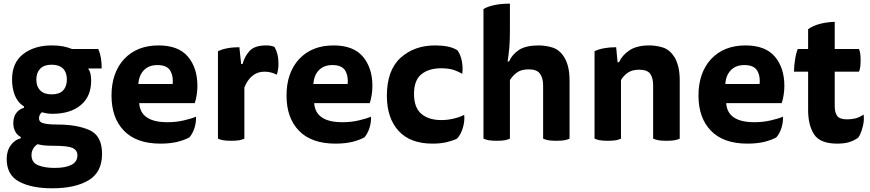

<svg xmlns="http://www.w3.org/2000/svg" viewBox="-20 -766 4759 1050"><path d="M111.3 -176.8Q85.9 -169.9 69.3 -148.4Q52.7 -126 52.7 -91.8Q52.7 -66.4 63.5 -46.9Q73.2 -27.3 93.8 -16.6Q93.8 -14.6 93.8 -9.8Q60.5 -2 39.1 28.3Q16.6 58.6 16.6 103.5Q16.6 191.4 85 227.5Q152.3 263.7 265.6 263.7Q391.6 263.7 464.8 219.7Q538.1 175.8 538.1 75.2Q538.1 -24.4 468.8 -54.7Q400.4 -85 293 -85Q243.2 -85 217.8 -91.8Q193.4 -97.7 193.4 -119.1Q193.4 -127.9 197.3 -137.7Q202.1 -146.5 210 -152.3Q217.8 -149.4 233.4 -146.5Q249 -143.6 265.6 -143.6Q365.2 -143.6 421.9 -191.4Q478.5 -238.3 478.5 -325.2Q478.5 -346.7 474.6 -363.3Q470.7 -379.9 463.9 -386.7Q463.9 -388.7 463.9 -391.6Q482.4 -391.6 536.1 -391.6Q536.1 -418.9 532.2 -447.3Q527.3 -475.6 517.6 -498Q469.7 -498 374 -498Q352.5 -506.8 324.2 -512.7Q296.9 -517.6 262.7 -517.6Q168.9 -517.6 107.4 -470.7Q45.9 -423.8 45.9 -331.1Q45.9 -285.2 60.5 -246.1Q76.2 -206.1 111.3 -183.6Q111.3 -181.6 111.3 -176.8ZM272.5 31.2Q349.6 31.2 377 43Q403.3 55.7 403.3 83Q403.3 119.1 370.1 135.7Q337.9 152.3 278.3 152.3Q224.6 152.3 188.5 137.7Q152.3 123 152.3 82Q152.3 63.5 161.1 47.9Q169.9 32.2 185.5 22.5Q203.1 27.3 223.6 29.3Q243.2 31.2 272.5 31.2ZM178.7 -331.1Q178.7 -368.2 200.2 -390.6Q220.7 -412.1 262.7 -412.1Q303.7 -412.1 325.2 -390.6Q345.7 -369.1 345.7 -331.1Q345.7 -293.9 325.2 -271.5Q304.7 -250 262.7 -250Q220.7 -250 200.2 -271.5Q178.7 -293 178.7 -331.1Z M1044.9 -202.1Q1051.8 -221.7 1055.7 -247.1Q1059.6 -272.5 1059.6 -295.9Q1059.6 -394.5 1007.8 -456.1Q956.1 -517.6 846.7 -517.6Q729.5 -517.6 659.2 -443.4Q589.8 -368.2 589.8 -243.2Q589.8 -121.1 658.2 -50.8Q726.6 19.5 857.4 19.5Q909.2 19.5 950.2 9.8Q991.2 -1 1015.6 -14.6Q1033.2 -34.2 1043.9 -67.4Q1053.7 -99.6 1051.8 -127.9Q1024.4 -116.2 984.4 -107.4Q943.4 -97.7 895.5 -97.7Q821.3 -97.7 783.2 -124Q745.1 -149.4 741.2 -202.1Q841.8 -202.1 1044.9 -202.1ZM736.3 -306.6Q740.2 -354.5 766.6 -381.8Q793.9 -410.2 840.8 -410.2Q894.5 -410.2 912.1 -377.9Q924.8 -354.5 924.8 -326.2Q925.8 -317.4 923.8 -306.6Q861.3 -306.6 736.3 -306.6Z M1306.6 -416Q1304.7 -416 1298.8 -416Q1295.9 -439.5 1289.1 -507.8Q1252.9 -507.8 1222.7 -502Q1191.4 -496.1 1171.9 -485.4Q1171.9 -468.8 1171.9 -436.5Q1171.9 -329.1 1171.9 -7.8Q1181.6 -2.9 1200.2 1Q1218.8 3.9 1244.1 3.9Q1270.5 3.9 1289.1 1Q1306.6 -2.9 1316.4 -7.8Q1316.4 -100.6 1316.4 -287.1Q1331.1 -326.2 1358.4 -349.6Q1386.7 -374 1424.8 -374Q1448.2 -374 1463.9 -369.1Q1479.5 -365.2 1493.2 -357.4Q1497.1 -367.2 1500 -381.8Q1502.9 -396.5 1502.9 -418Q1502.9 -446.3 1497.1 -468.8Q1492.2 -490.2 1481.4 -508.8Q1472.7 -513.7 1460.9 -515.6Q1449.2 -517.6 1434.6 -517.6Q1373 -517.6 1344.7 -487.3Q1317.4 -457 1306.6 -416Z M2002 -202.1Q2008.8 -221.7 2012.7 -247.1Q2016.6 -272.5 2016.6 -295.9Q2016.6 -394.5 1964.8 -456.1Q1913.1 -517.6 1803.7 -517.6Q1686.5 -517.6 1616.2 -443.4Q1546.9 -368.2 1546.9 -243.2Q1546.9 -121.1 1615.2 -50.8Q1683.6 19.5 1814.5 19.5Q1866.2 19.5 1907.2 9.8Q1948.2 -1 1972.7 -14.6Q1990.2 -34.2 2001 -67.4Q2010.7 -99.6 2008.8 -127.9Q1981.4 -116.2 1941.4 -107.4Q1900.4 -97.7 1852.5 -97.7Q1778.3 -97.7 1740.2 -124Q1702.1 -149.4 1698.2 -202.1Q1798.8 -202.1 2002 -202.1ZM1693.4 -306.6Q1697.3 -354.5 1723.6 -381.8Q1751 -410.2 1797.9 -410.2Q1851.6 -410.2 1869.1 -377.9Q1881.8 -354.5 1881.8 -326.2Q1882.8 -317.4 1880.9 -306.6Q1818.4 -306.6 1693.4 -306.6Z M2244.1 -252Q2244.1 -328.1 2285.2 -360.4Q2325.2 -392.6 2392.6 -392.6Q2426.8 -392.6 2454.1 -385.7Q2480.5 -377.9 2507.8 -362.3Q2512.7 -392.6 2505.9 -431.6Q2498 -469.7 2481.4 -491.2Q2460 -504.9 2427.7 -511.7Q2396.5 -517.6 2359.4 -517.6Q2246.1 -517.6 2170.9 -450.2Q2095.7 -381.8 2095.7 -242.2Q2095.7 -120.1 2160.2 -49.8Q2223.6 19.5 2345.7 19.5Q2388.7 19.5 2421.9 11.7Q2455.1 3.9 2479.5 -7.8Q2500 -29.3 2511.7 -68.4Q2519.5 -96.7 2519.5 -120.1Q2519.5 -129.9 2518.6 -137.7Q2491.2 -124 2460 -117.2Q2428.7 -109.4 2392.6 -109.4Q2325.2 -109.4 2285.2 -142.6Q2244.1 -176.8 2244.1 -252Z M2768.6 -328.1Q2783.2 -351.6 2806.6 -369.1Q2830.1 -386.7 2871.1 -386.7Q2916 -386.7 2932.6 -363.3Q2950.2 -339.8 2950.2 -299.8Q2950.2 -203.1 2950.2 -7.8Q2960 -2.9 2978.5 1Q2996.1 3.9 3022.5 3.9Q3048.8 3.9 3067.4 1Q3085 -2.9 3094.7 -7.8Q3094.7 -114.3 3094.7 -326.2Q3094.7 -369.1 3086.9 -400.4Q3079.1 -431.6 3065.4 -453.1Q3041 -493.2 3002 -505.9Q2963.9 -517.6 2925.8 -517.6Q2856.4 -517.6 2818.4 -493.2Q2780.3 -467.8 2763.7 -429.7Q2760.7 -429.7 2755.9 -429.7Q2761.7 -464.8 2765.6 -507.8Q2768.6 -550.8 2768.6 -593.8Q2768.6 -644.5 2768.6 -746.1Q2720.7 -746.1 2684.6 -738.3Q2649.4 -731.4 2624 -716.8Q2624 -676.8 2624 -596.7Q2624 -449.2 2624 -7.8Q2633.8 -2.9 2652.3 1Q2670.9 3.9 2696.3 3.9Q2722.7 3.9 2741.2 1Q2758.8 -2.9 2768.6 -7.8Q2768.6 -114.3 2768.6 -328.1Z M3376 -328.1Q3389.6 -351.6 3413.1 -368.2Q3436.5 -384.8 3475.6 -384.8Q3519.5 -384.8 3536.1 -362.3Q3551.8 -338.9 3551.8 -299.8Q3551.8 -203.1 3551.8 -7.8Q3562.5 -2.9 3581.1 1Q3598.6 3.9 3625 3.9Q3651.4 3.9 3668.9 1Q3687.5 -2.9 3697.3 -7.8Q3697.3 -114.3 3697.3 -326.2Q3697.3 -369.1 3689.5 -400.4Q3681.6 -431.6 3668.9 -453.1Q3643.6 -493.2 3606.4 -505.9Q3568.4 -517.6 3531.2 -517.6Q3462.9 -517.6 3422.9 -491.2Q3382.8 -464.8 3365.2 -425.8Q3362.3 -425.8 3357.4 -425.8Q3355.5 -446.3 3349.6 -507.8Q3313.5 -507.8 3282.2 -502Q3251 -496.1 3231.4 -485.4Q3231.4 -468.8 3231.4 -436.5Q3231.4 -329.1 3231.4 -7.8Q3241.2 -2.9 3259.8 1Q3278.3 3.9 3303.7 3.9Q3330.1 3.9 3348.6 1Q3366.2 -2.9 3376 -7.8Q3376 -114.3 3376 -328.1Z M4254.9 -202.1Q4261.7 -221.7 4265.6 -247.1Q4269.5 -272.5 4269.5 -295.9Q4269.5 -394.5 4217.8 -456.1Q4166 -517.6 4056.6 -517.6Q3939.5 -517.6 3869.1 -443.4Q3799.8 -368.2 3799.8 -243.2Q3799.8 -121.1 3868.2 -50.8Q3936.5 19.5 4067.4 19.5Q4119.1 19.5 4160.2 9.8Q4201.2 -1 4225.6 -14.6Q4243.2 -34.2 4253.9 -67.4Q4263.7 -99.6 4261.7 -127.9Q4234.4 -116.2 4194.3 -107.4Q4153.3 -97.7 4105.5 -97.7Q4031.2 -97.7 3993.2 -124Q3955.1 -149.4 3951.2 -202.1Q4051.8 -202.1 4254.9 -202.1ZM3946.3 -306.6Q3950.2 -354.5 3976.6 -381.8Q4003.9 -410.2 4050.8 -410.2Q4104.5 -410.2 4122.1 -377.9Q4134.8 -354.5 4134.8 -326.2Q4135.7 -317.4 4133.8 -306.6Q4071.3 -306.6 3946.3 -306.6Z M4544.9 -498Q4544.9 -535.2 4544.9 -646.5Q4502.9 -645.5 4464.8 -635.7Q4426.8 -626 4399.4 -606.4Q4399.4 -570.3 4399.4 -498Q4385.7 -498 4342.8 -498Q4333 -473.6 4328.1 -440.4Q4322.3 -406.2 4322.3 -374Q4348.6 -374 4399.4 -374Q4399.4 -321.3 4399.4 -164.1Q4399.4 -81.1 4432.6 -30.3Q4465.8 19.5 4558.6 19.5Q4595.7 19.5 4623 11.7Q4650.4 2.9 4672.9 -12.7Q4687.5 -32.2 4697.3 -70.3Q4705.1 -98.6 4704.1 -122.1Q4704.1 -131.8 4703.1 -139.6Q4680.7 -124 4657.2 -118.2Q4634.8 -113.3 4612.3 -113.3Q4572.3 -113.3 4558.6 -131.8Q4544.9 -150.4 4544.9 -185.5Q4544.9 -249 4544.9 -374Q4578.1 -374 4677.7 -374Q4681.6 -382.8 4684.6 -400.4Q4686.5 -417 4686.5 -435.5Q4686.5 -455.1 4684.6 -471.7Q4681.6 -489.3 4677.7 -498Q4632.8 -498 4544.9 -498Z"/></svg>

Font: cl
Style: Bold
Weight: 400
Designer: Mitja Miklavcic
Version: Version 7.504; 2011; Build 1021